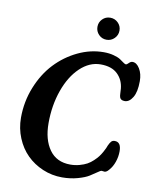

<svg xmlns="http://www.w3.org/2000/svg" viewBox="-98 -981 856 1068"><g transform="rotate(10 330.0 -447.5)"><path d="M393.6 -802Q375.5 -820.3 375.5 -846.2Q375.5 -872.1 393.6 -890.1Q411.6 -908.2 437.5 -908.2Q463.4 -908.2 481.7 -890.1Q500 -872.1 500 -846.2Q500 -820.3 481.7 -802Q463.4 -783.7 437.5 -783.7Q411.6 -783.7 393.6 -802ZM326.7 13.2Q269 13.2 217 -8.8Q165 -30.8 127 -68.6Q88.9 -106.4 66.7 -160.2Q44.4 -213.9 44.4 -274.4Q44.4 -365.2 77.4 -447.5Q110.4 -529.8 164.6 -587.4Q218.8 -645 289.8 -679Q360.8 -712.9 435.1 -712.9Q466.8 -712.9 492.4 -705.8Q518.1 -698.7 530.5 -690.2Q543 -681.6 552.7 -674.6Q562.5 -667.5 566.9 -667.5Q572.8 -667.5 582.3 -677.5Q591.8 -687.5 602.1 -687.5Q625.5 -687.5 642.8 -658.7Q660.2 -629.9 660.2 -588.9Q660.2 -527.8 641.1 -496.6Q622.1 -465.3 596.2 -465.3Q573.2 -465.3 567.9 -481.9Q565.4 -489.3 564.9 -505.9Q564.5 -522.5 563.5 -530.3Q558.6 -579.6 525.4 -611.3Q492.2 -643.1 430.2 -643.1Q367.2 -643.1 314.2 -592.8Q261.2 -542.5 231 -457Q200.7 -371.6 200.7 -271.5Q200.7 -178.2 241.2 -121.6Q281.7 -64.9 359.4 -64.9Q386.7 -64.9 411.4 -71.8Q436 -78.6 453.4 -88.1Q470.7 -97.7 486.3 -112.5Q502 -127.4 511 -139.2Q520 -150.9 528.8 -166.7Q537.6 -182.6 540.5 -189.5Q543.5 -196.3 546.9 -205.6Q554.7 -222.7 561.8 -230Q568.8 -237.3 581.1 -237.3Q617.2 -237.3 617.2 -185.1Q617.2 -154.3 606.9 -124.8Q596.7 -95.2 578.6 -75.2Q573.2 -69.3 570.6 -66.7Q567.9 -64 563.2 -61.5Q558.6 -59.1 553.2 -59.1Q550.8 -59.1 545.9 -60.1Q541 -61 536.6 -61Q532.7 -61 516.1 -49.3Q499.5 -37.6 477.5 -23.7Q455.6 -9.8 414.6 1.7Q373.5 13.2 326.7 13.2Z"/></g></svg>

Font: Cooper* SemiBold
Style: Italic
Weight: 600
Italic angle: -7°
Designer: Owen Earl
Foundry: indestructible type*
Version: Version 0.001